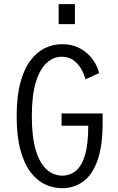

<svg xmlns="http://www.w3.org/2000/svg" viewBox="-20 -926 590 956"><path d="M272 -905.5H353V-806H272ZM289.5 11Q245.5 11 205 -7.8Q164.5 -26.5 132.5 -68.2Q100.5 -110 81.8 -178.8Q63 -247.5 63 -348Q63 -447.5 81.8 -516Q100.5 -584.5 132.8 -626.5Q165 -668.5 205.2 -687.2Q245.5 -706 288 -706Q341.5 -706 380.2 -684Q419 -662 442.5 -628.8Q466 -595.5 473.5 -562L405.5 -531Q400 -553.5 386 -579.8Q372 -606 347.5 -624.8Q323 -643.5 287 -643.5Q247 -643.5 213.2 -613.5Q179.5 -583.5 159 -518.2Q138.5 -453 138.5 -348Q138.5 -241.5 158.8 -176.2Q179 -111 213.2 -81.2Q247.5 -51.5 289.5 -51.5Q328.5 -51.5 357.8 -75.5Q387 -99.5 403.2 -154.2Q419.5 -209 419.5 -300H286.5V-361H491V-315Q491 -198 465.2 -126.2Q439.5 -54.5 393.8 -21.8Q348 11 289.5 11Z"/></svg>

Font: Trispace SemiCondensed Light
Style: Regular
Weight: 300
Width: 4
Designer: Tyler Finck
Foundry: Etcetera Type Company
Version: Version 1.210; ttfautohint (v1.8.3)